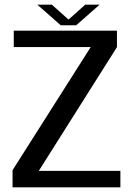

<svg xmlns="http://www.w3.org/2000/svg" viewBox="-20 -807 590 827"><path d="M34.1 0H498.5V-71H147.1L483.7 -604V-675H39.3V-604.4H370.8L34.1 -74ZM241.4 -698.2H308.3L409.1 -786.9H347.1L275.2 -722.7L203.4 -786.9H140.8Z"/></svg>

Font: Anybody Thin
Style: Regular
Weight: 100
Designer: Tyler Finck
Foundry: Etcetera Type Company
Version: Version 1.114;gftools[0.9.25]